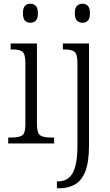

<svg xmlns="http://www.w3.org/2000/svg" viewBox="-20 -769 592 1029"><path d="M143 -647Q125 -647 114 -658Q103 -669 103 -698Q103 -727 114 -738Q125 -749 143 -749Q160 -749 171.5 -738Q183 -727 183 -698Q183 -669 171.5 -658Q160 -647 143 -647ZM24 0V-32H42Q82 -32 99 -43.5Q116 -55 116 -103V-431Q116 -480 100 -492Q84 -504 46 -504H37V-536H178V-105Q178 -56 195 -44Q212 -32 252 -32H270V0ZM422 -647Q405 -647 393 -658Q381 -669 381 -698Q381 -727 393 -738Q405 -749 422 -749Q439 -749 450.5 -738Q462 -727 462 -698Q462 -669 450.5 -658Q439 -647 422 -647ZM285 240V203H292Q324 203 347 185.5Q370 168 382.5 126Q395 84 395 11V-432Q395 -480 378.5 -492Q362 -504 326 -504H317V-536H457V10Q457 100 437 150Q417 200 381 220Q345 240 299 240Z"/></svg>

Font: Noto Serif SemiCondensed Light
Style: Regular
Weight: 300
Width: 4
Designer: Monotype Design Team
Foundry: Monotype Imaging Inc.
Version: Version 2.013